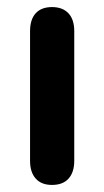

<svg xmlns="http://www.w3.org/2000/svg" viewBox="-20 -516 295 543"><path d="M127 7Q97 7 81 -11Q65 -29 65 -61V-428Q65 -461 81 -478.5Q97 -496 127 -496Q157 -496 173.5 -478.5Q190 -461 190 -428V-61Q190 -29 174 -11Q158 7 127 7Z"/></svg>

Font: Nunito
Style: Bold
Weight: 700
Designer: Vernon Adams
Foundry: Vernon Adams
Version: Version 3.602